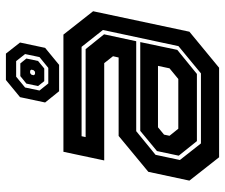

<svg xmlns="http://www.w3.org/2000/svg" viewBox="-77 -703 780 666"><g transform="rotate(-90 313.0 -370.0)"><path d="M100.5 0 19.5 -103 50 -245.5 174.5 -348.5H446.5L451 -368L427 -398.5H89.5L119.5 -540H526L607 -437L536 -103L411 0ZM156.5 -77 106 -140 122 -215.5 192 -273.5H500L473 -145L389.5 -77ZM148.5 -63H391.5L486 -141L542 -403L483.5 -477H173.5L170.5 -463H475.5L527 -399L503 -287.5H191L109 -220.5L91 -136ZM199.5 -141.5H372L409 -172L417.5 -212H204.5L179 -191L175 -172ZM329.5 -555 290.5 -603.5 309 -690.5 368.5 -739.5H460L498.5 -690.5L480 -603.5L421 -555ZM356.5 -592.5H410.5L448 -623L458.5 -673L434 -704H380L342.5 -673L332 -623ZM364.5 -606.5 347.5 -628 356 -668.5 382 -689.5H426L443 -668.5L434.5 -628L408.5 -606.5ZM388.5 -638.5H397L402.5 -643.5L404.5 -651L401 -655.5H392.5L387 -651L385 -643.5Z"/></g></svg>

Font: Tourney
Style: Bold Italic
Weight: 700
Italic angle: -12°
Version: Version 1.015